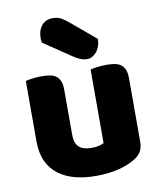

<svg xmlns="http://www.w3.org/2000/svg" viewBox="-85 -815 752 899"><g transform="rotate(-10 291.0 -365.5)"><path d="M52 -479Q62 -482 83.5 -485Q105 -488 128 -488Q150 -488 167.5 -485Q185 -482 197 -473Q209 -464 215.5 -448.5Q222 -433 222 -408V-193Q222 -152 242 -134.5Q262 -117 300 -117Q323 -117 337.5 -121Q352 -125 360 -129V-479Q370 -482 391.5 -485Q413 -488 436 -488Q458 -488 475.5 -485Q493 -482 505 -473Q517 -464 523.5 -448.5Q530 -433 530 -408V-104Q530 -54 488 -29Q453 -7 404.5 4.5Q356 16 299 16Q245 16 199.5 4Q154 -8 121 -33Q88 -58 70 -97.5Q52 -137 52 -193ZM157 -643Q155 -653 155 -663Q155 -701 174 -724Q193 -747 226 -747Q251 -747 268 -737Q285 -727 306 -709L419 -614Q417 -576 397.5 -553Q378 -530 353 -530Q337 -530 321 -536.5Q305 -543 289 -554Z"/></g></svg>

Font: Baloo Bhai
Style: Regular
Weight: 400
Designer: Supriya Tembe, Noopur Datye and Ek Type
Foundry: Ek Type
Version: Version 1.443;PS 1.000;hotconv 16.6.51;makeotf.lib2.5.65220;